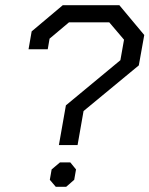

<svg xmlns="http://www.w3.org/2000/svg" viewBox="-20 -720 576 740"><path d="M234 -314 444 -488 458 -567 401 -634H246L171 -571L164 -530H90L102 -599L222 -700H440L536 -585L515 -468L302 -292L279 -161H207ZM172 -27 179 -67 211 -94H251L273 -67L266 -27L235 0H195Z"/></svg>

Font: Chakra Petch
Style: Italic
Weight: 400
Italic angle: -10°
Designer: Katatrad Aksorn Co.,Ltd.
Foundry: Cadson Demak Co.,Ltd.
Version: Version 1.000; ttfautohint (v1.6)